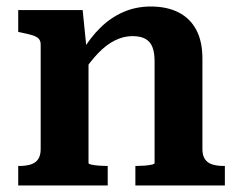

<svg xmlns="http://www.w3.org/2000/svg" viewBox="-20 -570 735 590"><path d="M36 0V-60H39Q59 -60 74 -64.5Q89 -69 97 -80.5Q105 -92 105 -112V-433Q105 -445 98.5 -451.5Q92 -458 78.5 -462Q65 -466 45 -470L36 -472V-539H234L246 -420L252 -416V-69Q252 -66 261.5 -64Q271 -62 284 -61Q297 -60 307 -60H311V0ZM671 0H396V-60H399Q410 -60 423.5 -61Q437 -62 446 -64Q455 -66 455 -69V-382Q455 -408 448.5 -425Q442 -442 427 -450.5Q412 -459 387 -459Q360 -459 333.5 -446Q307 -433 281.5 -406.5Q256 -380 230 -340L231 -410Q256 -453 288 -484.5Q320 -516 359 -533Q398 -550 443 -550Q493 -550 528.5 -532Q564 -514 583 -478.5Q602 -443 602 -390V-112Q602 -92 610 -80.5Q618 -69 633 -64.5Q648 -60 668 -60H671Z"/></svg>

Font: Roboto Serif 20pt SemiBold
Style: Regular
Weight: 600
Version: Version 1.008